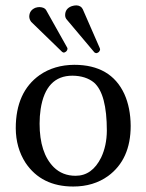

<svg xmlns="http://www.w3.org/2000/svg" viewBox="-20 -678 540 708"><path d="M126 -651.9Q144 -650.9 149.9 -641.1L228 -502Q229 -500 229 -498Q227.5 -487.3 215.8 -483.9Q211.4 -484.9 209 -486.8L95.2 -597.2Q88.4 -606 87.9 -616.2Q87.9 -640.1 110.8 -649.4Q118.7 -651.9 126 -651.9ZM262.2 -658.2Q278.8 -657.2 285.2 -644L347.7 -501Q349.1 -497.6 349.1 -495.1Q346.7 -483.9 335 -481.9Q330.6 -482.9 328.1 -484.9L226.1 -606Q220.2 -612.8 220.2 -622.1Q220.2 -646.5 244.6 -655.3Q253.4 -658.2 262.2 -658.2ZM38.1 -205.1Q38.1 -338.9 126.5 -401.4Q180.2 -438.5 253.9 -439Q388.7 -439 438.5 -331.5Q461.4 -280.8 461.9 -213.9Q461.9 -89.8 378.4 -28.8Q324.7 9.8 250 9.8Q132.8 9.8 74.2 -77.6Q38.6 -132.8 38.1 -205.1ZM247.1 -398.9Q148.9 -398.9 129.9 -275.9Q126 -250 126 -222.2Q126 -113.8 178.2 -61.5Q210.4 -29.8 258.8 -29.8Q319.8 -29.8 353 -97.2Q373.5 -140.6 374 -195.8Q374 -332 326.7 -373.5Q296.4 -398.4 247.1 -398.9Z"/></svg>

Font: Linux Biolinum O
Style: Regular
Weight: 400
Designer: Philipp H. Poll
Foundry: Philipp H. Poll
Version: Version 1.0.4